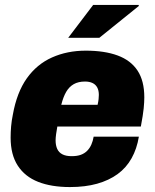

<svg xmlns="http://www.w3.org/2000/svg" viewBox="-20 -745 628 777"><path d="M263 12Q188 12 134.5 -9Q81 -30 52 -74.5Q23 -119 23 -188Q23 -211 25 -234Q27 -257 32 -281Q48 -371 88.5 -428Q129 -485 190.5 -512.5Q252 -540 327 -540Q403 -540 456 -520.5Q509 -501 536.5 -459.5Q564 -418 564 -351Q564 -332 561.5 -306.5Q559 -281 550 -233H212Q209 -217 207 -202Q205 -187 205 -177Q205 -157 211.5 -142.5Q218 -128 232.5 -120.5Q247 -113 270 -113Q292 -113 307 -118.5Q322 -124 332.5 -134.5Q343 -145 349.5 -159.5Q356 -174 359 -192H542Q534 -143 512.5 -104.5Q491 -66 456 -40.5Q421 -15 373 -1.5Q325 12 263 12ZM228 -321H375Q378 -334 379 -344Q380 -354 380 -361Q380 -379 373.5 -391Q367 -403 354.5 -409Q342 -415 324 -415Q297 -415 278.5 -404.5Q260 -394 248 -373.5Q236 -353 228 -321ZM256 -592 357 -725H541L542 -721L382 -592Z"/></svg>

Font: Archivo SemiCondensed Black
Style: Italic
Weight: 900
Width: 4
Italic angle: -10°
Designer: Hector Gatti
Foundry: Omnibus-Type
Version: Version 2.001